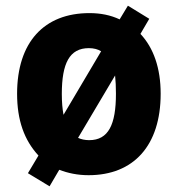

<svg xmlns="http://www.w3.org/2000/svg" viewBox="-20 -671 625 674"><path d="M544 -342C544 -432 519 -503 473 -552L504 -605L429 -651L400 -603C368 -618 333 -625 294 -625C135 -625 40 -523 40 -342C40 -249 65 -179 115 -125L78 -63L154 -17L188 -75C219 -63 253 -56 291 -56C449 -56 544 -160 544 -342ZM197 -341C197 -449 224 -502 292 -502C309 -502 324 -498 335 -491L203 -268C199 -289 197 -313 197 -341ZM387 -342C387 -234 361 -179 293 -179C278 -179 265 -182 254 -187L384 -406C386 -387 387 -366 387 -342Z"/></svg>

Font: Noto Sans Malayalam UI SemiCondensed ExtraBold
Style: Regular
Weight: 800
Width: 4
Designer: Jelle Bosma - Monotype Design Team
Foundry: Monotype Imaging Inc.
Version: Version 2.104